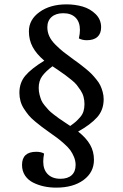

<svg xmlns="http://www.w3.org/2000/svg" viewBox="-20 -695 570 889"><path d="M341.8 -85.9Q379.4 -56.2 397.2 -24.9Q415 6.3 415 44.9Q415 103 366.9 138.4Q318.8 173.8 240.2 173.8Q210.4 173.8 183.6 168Q156.7 162.1 133.3 150.4Q109.9 138.7 95.9 117.7Q82 96.7 82 68.8Q82 7.8 147.9 7.8Q170.4 7.8 184.1 16.1Q180.2 36.1 180.2 53.2Q180.2 90.8 201.4 111.8Q222.7 132.8 259.8 132.8Q293.5 132.8 311.8 116.2Q330.1 99.6 330.1 68.8Q330.1 50.3 322.8 32.2Q315.4 14.2 305.7 0.7Q295.9 -12.7 277.6 -29.1Q259.3 -45.4 245.6 -55.7Q231.9 -65.9 209 -82Q187 -97.7 174.3 -107.2Q161.6 -116.7 142.8 -132.3Q124 -147.9 113 -161.1Q102.1 -174.3 91.1 -191.2Q80.1 -208 75 -226.6Q69.8 -245.1 69.8 -265.1Q69.8 -312 97.2 -344.5Q124.5 -377 185.1 -414.1Q148.4 -445.3 131.1 -477.8Q113.8 -510.3 113.8 -549.8Q113.8 -604 163.1 -639.4Q212.4 -674.8 288.1 -674.8Q327.6 -674.8 362.8 -664.6Q397.9 -654.3 423.1 -629.4Q448.2 -604.5 448.2 -568.8Q448.2 -539.6 431.2 -524.2Q414.1 -508.8 381.8 -508.8Q361.3 -508.8 345.2 -517.1Q350.1 -539.1 350.1 -556.2Q350.1 -593.3 329.8 -613.5Q309.6 -633.8 272.9 -633.8Q238.8 -633.8 219 -616.5Q199.2 -599.1 199.2 -568.8Q199.2 -546.9 208.3 -527.1Q217.3 -507.3 237.3 -487.5Q257.3 -467.8 273.2 -455.1Q289.1 -442.4 318.8 -420.9Q338.4 -406.7 348.6 -399.2Q358.9 -391.6 376.5 -377.2Q394 -362.8 403.6 -353Q413.1 -343.3 425.5 -328.1Q438 -313 444.3 -299.8Q450.7 -286.6 455.3 -269.8Q460 -252.9 460 -235.8Q460 -185.5 429.4 -151.6Q398.9 -117.7 341.8 -85.9ZM159.2 -288.1Q159.2 -272 163.1 -256.8Q167 -241.7 171.6 -230.5Q176.3 -219.2 187.5 -205.8Q198.7 -192.4 205.8 -184.8Q212.9 -177.2 229.2 -164.6Q245.6 -151.9 252.7 -147Q259.8 -142.1 279.5 -128.9Q299.3 -115.7 305.2 -111.8Q322.3 -124 331.1 -131.8Q339.8 -139.6 350.8 -152.1Q361.8 -164.6 366.5 -179.4Q371.1 -194.3 371.1 -212.9Q371.1 -230.5 366.9 -246.3Q362.8 -262.2 353.3 -276.6Q343.8 -291 335.2 -301.8Q326.7 -312.5 309.8 -325.9Q293 -339.4 283.2 -346.7Q273.4 -354 252.7 -368.2Q231.9 -382.3 223.1 -388.2Q191.4 -364.7 175.3 -342.5Q159.2 -320.3 159.2 -288.1Z"/></svg>

Font: Sansita Light
Style: Regular
Weight: 300
Designer: Pablo Cosgaya
Foundry: Omnibus-Type
Version: Version 1.006;hotconv 1.0.109;makeotfexe 2.5.65596